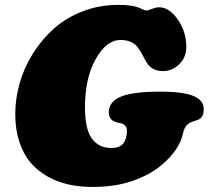

<svg xmlns="http://www.w3.org/2000/svg" viewBox="-20 -740 848 780"><path d="M356.4 19.5Q304.7 19.5 259 9.5Q213.4 -0.5 173.1 -23.2Q132.8 -45.9 104 -79.6Q75.2 -113.3 58.6 -163.8Q42 -214.4 42 -276.9Q42 -338.4 59.6 -401.1Q77.1 -463.9 112.8 -521Q148.4 -578.1 197.5 -622.6Q246.6 -667 314.9 -693.6Q383.3 -720.2 460.9 -720.2Q491.7 -720.2 513.7 -716.6Q535.6 -712.9 544.7 -708.7Q553.7 -704.6 561.8 -700.9Q569.8 -697.3 575.7 -697.3Q581.1 -697.3 597.4 -703.9Q613.8 -710.4 626.5 -710.4Q667.5 -710.4 702.1 -660.9Q736.8 -611.3 736.8 -549.8Q736.8 -503.9 704.6 -475.6Q677.2 -451.2 642.1 -451.2Q603 -451.2 581.5 -477.5Q574.2 -486.8 558.8 -516.6Q543.5 -546.4 529.3 -558.6Q506.8 -577.6 469.2 -577.6Q412.6 -577.6 368.9 -500.2Q325.2 -422.9 325.2 -304.2Q325.2 -215.3 353.3 -177Q381.3 -138.7 432.6 -138.7Q468.3 -138.7 482.9 -160.2Q495.6 -178.7 495.6 -209Q495.6 -229.5 477.1 -237.3Q472.7 -239.3 460.4 -241.5Q448.2 -243.7 439.5 -249Q421.9 -260.3 421.9 -282.7Q421.9 -323.7 463.9 -344.2Q511.7 -367.7 630.9 -367.7Q728.5 -367.7 770.5 -348.1Q807.6 -330.6 807.6 -297.9Q807.6 -276.9 801 -266.8Q794.4 -256.8 782.2 -252.4Q779.3 -251.5 770 -248.5Q760.7 -245.6 754.4 -242.7Q748 -239.7 742.7 -235.4Q729 -223.6 724.1 -200.7Q710 -131.3 636.2 -69.3Q588.4 -29.3 517.8 -4.9Q447.3 19.5 356.4 19.5Z"/></svg>

Font: Cooper* Black
Style: Italic
Weight: 900
Italic angle: -7°
Designer: Owen Earl
Foundry: indestructible type*
Version: Version 0.001